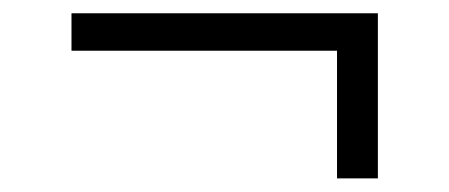

<svg xmlns="http://www.w3.org/2000/svg" viewBox="-20 -420 660 282"><path d="M85 -400.5H535V-345.5H85ZM535 -400.5V-158H475V-400.5Z"/></svg>

Font: Monaspace Neon Var
Style: Regular
Weight: 400
Designer: Riley Cran and the Lettermatic Team
Version: Version 1.000 (Monaspace Neon Var)